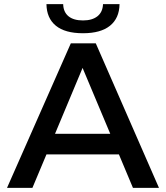

<svg xmlns="http://www.w3.org/2000/svg" viewBox="-20 -910 806 930"><path d="M323 -700H444L750 0H624L556 -162H205L137 0H14ZM514 -262 380 -581 246.5 -262ZM382 -749Q295 -749 250.5 -785.5Q206 -822 205 -890H286Q287 -851.5 311.8 -831.2Q336.5 -811 382 -811Q426.5 -811 452 -831.2Q477.5 -851.5 479 -890H559Q558 -822 513 -785.5Q468 -749 382 -749Z"/></svg>

Font: Argentum Sans
Style: Regular
Weight: 400
Designer: Julieta Ulanovsky, Owen Earl, Chris M. Simpson, Rasmus Andersson, Cristiano Sobral
Foundry: The Argentum Sans Project Authors
Version: Version 3.135; ttfautohint (v1.8.4.7-5d5b-dirty)